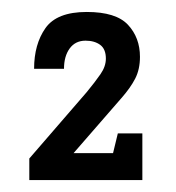

<svg xmlns="http://www.w3.org/2000/svg" viewBox="-20 -745 294 321"><path d="M218 -444H29V-480L125 -591Q139 -608 148 -621Q157 -634 157 -647Q157 -663 147.5 -670Q138 -677 123 -677Q106 -677 96.5 -664Q87 -651 87 -630H37Q37 -671 56 -698Q75 -725 125 -725Q174 -725 194 -703.5Q214 -682 214 -650Q214 -629 206 -613.5Q198 -598 183 -581L103 -489H169L177 -522H218Z"/></svg>

Font: HermeneusOne
Style: Regular
Weight: 400
Designer: Rodrigo Fuenzalida, Pablo Impallari
Foundry: Pablo Impallari, Rodrigo Fuenzalida
Version: Version 1.000; ttfautohint (v0.8) -G 200 -r 50